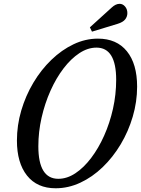

<svg xmlns="http://www.w3.org/2000/svg" viewBox="-20 -974 737 1004"><path d="M271 10.5Q174 10.5 121.2 -56Q68.5 -122.5 68.5 -239Q68.5 -319 91.2 -396.2Q114 -473.5 154.5 -541.5Q195 -609.5 248.8 -661.2Q302.5 -713 364.5 -742.5Q426.5 -772 492 -772Q590 -772 643.5 -706Q697 -640 697 -521Q697 -441.5 674.2 -364.2Q651.5 -287 611 -219.2Q570.5 -151.5 516.8 -99.8Q463 -48 400.2 -18.8Q337.5 10.5 271 10.5ZM285 -39Q330.5 -39 374.2 -68Q418 -97 456.5 -147.8Q495 -198.5 524.5 -264.5Q554 -330.5 570.8 -405.2Q587.5 -480 587.5 -557Q587.5 -725 484.5 -725Q439 -725 395 -696Q351 -667 312.2 -616.2Q273.5 -565.5 244 -499.5Q214.5 -433.5 197.5 -359Q180.5 -284.5 180.5 -209Q180.5 -39 285 -39ZM461 -808.5 450 -831 564 -934.5Q585 -954 605.5 -954Q622 -954 634 -940Q646 -926 646 -905.5Q646 -887 634.5 -872.5Q623 -858 595.5 -849.5Z"/></svg>

Font: Libre Caslon Condensed Medium Italic
Style: Regular
Weight: 500
Italic angle: -22.583°
Designer: Pablo Impallari, Rodrigo Fuenzalida, Katja Schimmel, Ertekin Erdin
Foundry: Pablo Impallari, Rodrigo Fuenzalida
Version: Version 2.000; ttfautohint (v1.8.4.7-5d5b);gftools[0.9.33]